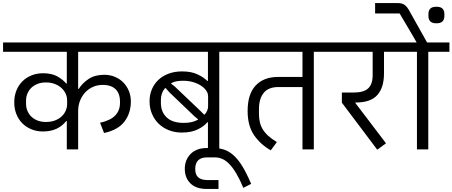

<svg xmlns="http://www.w3.org/2000/svg" viewBox="-40 -975 2953 1253"><path d="M396 -185H392Q367 -153 329.5 -135Q292 -117 240 -117Q200 -117 165.5 -131Q131 -145 106 -170Q81 -195 67 -230Q53 -265 53 -307Q53 -349 67 -384Q81 -419 106 -444Q131 -469 165.5 -483Q200 -497 240 -497Q297 -497 333 -477Q369 -457 392 -430H396V-637H-20V-698H877V-637H470V-395H474Q497 -432 538 -459.5Q579 -487 641 -487Q678 -487 710 -473.5Q742 -460 765 -436.5Q788 -413 801 -381.5Q814 -350 814 -313Q814 -237 772.5 -182Q731 -127 639 -107L613 -174Q681 -189 712 -221.5Q743 -254 743 -303V-317Q743 -338 736.5 -357Q730 -376 716.5 -390.5Q703 -405 681.5 -413Q660 -421 630 -421Q597 -421 568 -408.5Q539 -396 517.5 -373.5Q496 -351 483 -319.5Q470 -288 470 -250V0H396ZM260 -179Q293 -179 319 -189Q345 -199 362.5 -215.5Q380 -232 389 -253Q398 -274 398 -295V-321Q398 -342 389 -362.5Q380 -383 362.5 -399.5Q345 -416 319 -426.5Q293 -437 260 -437Q229 -437 205 -427.5Q181 -418 164.5 -402Q148 -386 139 -364.5Q130 -343 130 -319V-297Q130 -273 139 -251.5Q148 -230 164.5 -214Q181 -198 205 -188.5Q229 -179 260 -179Z M1317 -177H1313Q1292 -151 1250.5 -130.5Q1209 -110 1146 -110Q1101 -110 1062.5 -125Q1024 -140 996 -167Q968 -194 952 -231.5Q936 -269 936 -314Q936 -357 951.5 -393Q967 -429 994.5 -454.5Q1022 -480 1061 -494.5Q1100 -509 1148 -509Q1209 -509 1249.5 -489.5Q1290 -470 1313 -447H1317V-637H862V-698H1529V-637H1391V0H1317ZM1295 -227Q1318 -252 1318 -282V-348Q1318 -366 1306 -383.5Q1294 -401 1272.5 -415.5Q1251 -430 1221 -439Q1191 -448 1156 -448Q1134 -448 1114.5 -445Q1095 -442 1077 -432V-429L1101 -410L1265 -254L1292 -227ZM1159 -173Q1187 -173 1209.5 -178Q1232 -183 1252 -194V-197L1228 -217L1067 -371L1041 -400H1037Q1010 -368 1010 -323V-302Q1010 -245 1047.5 -209Q1085 -173 1159 -173Z M1307 258Q1240 258 1203 222Q1166 186 1166 126Q1166 98 1175.5 73.5Q1185 49 1203 30.5Q1221 12 1247.5 1.5Q1274 -9 1309 -9H1354Q1393 -9 1425.5 2.5Q1458 14 1487.5 41.5Q1517 69 1544 114Q1571 159 1599 225L1548 251Q1525 196 1502.5 158Q1480 120 1457.5 96.5Q1435 73 1411.5 62.5Q1388 52 1361 52H1312Q1234 52 1234 128Q1234 166 1254.5 183Q1275 200 1313 200H1386V258Z M1727 6Q1660 -32 1618 -93Q1576 -154 1576 -251Q1576 -361 1628.5 -417Q1681 -473 1776 -473H1934V-637H1489V-698H2146V-637H2008V0H1934V-407H1777Q1712 -407 1681 -369Q1650 -331 1650 -262V-233Q1650 -204 1655.5 -179Q1661 -154 1674.5 -131.5Q1688 -109 1710.5 -88.5Q1733 -68 1767 -48Z M2191 -305V-371H2266Q2334 -371 2363 -398.5Q2392 -426 2392 -484V-637H2106V-698H2583V-637H2466V-496Q2466 -404 2422.5 -355Q2379 -306 2283 -306H2279V-303L2479 -40L2422 2Z M2681 -637H2543V-698H2679L2648 -752L2568 -887H2408V-955H2555Q2584 -955 2600.5 -943Q2617 -931 2631 -905L2747 -698H2893V-637H2755V0H2681ZM2808 -823Q2780 -823 2768 -835.5Q2756 -848 2756 -870V-884Q2756 -906 2768 -918.5Q2780 -931 2808 -931Q2836 -931 2848 -918.5Q2860 -906 2860 -884V-870Q2860 -848 2848 -835.5Q2836 -823 2808 -823Z"/></svg>

Font: IBM Plex Sans Devanagari
Style: Regular
Weight: 400
Designer: Mike Abbink, Paul van der Laan, Pieter van Rosmalen, Erin McLaughlin
Foundry: Bold Monday
Version: Version 1.1